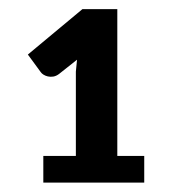

<svg xmlns="http://www.w3.org/2000/svg" viewBox="-20 -840 374 410"><path d="M288 -507V-450H72.5V-507H142V-687L144.5 -712.5L106 -682Q100 -677.5 93.8 -676.5Q87.5 -675.5 82.2 -676.8Q77 -678 73 -680.5Q69 -683 67 -686L39.5 -723.5L156 -820.5H230.5V-507Z"/></svg>

Font: LatoLatin
Style: Bold
Weight: 700
Designer: Lukasz Dziedzic with Adam Twardoch and Botio Nikoltchev
Foundry: tyPoland Lukasz Dziedzic
Version: Version 2.015; 2015-08-06; http://www.latofonts.com/